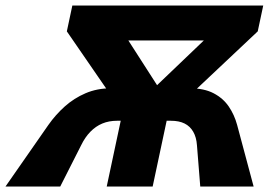

<svg xmlns="http://www.w3.org/2000/svg" viewBox="-64 -678 990 698"><path d="M664 0 652 -150Q650 -179 638.5 -199Q627 -219 607 -229Q587 -239 557 -239H507L532 -357H627Q678 -357 712.5 -339Q747 -321 767.5 -291Q788 -261 798 -224L858 0ZM-44 0 112 -224Q138 -261 171.5 -291Q205 -321 247 -339Q289 -357 339 -357H435L410 -239H362Q332 -239 308 -229Q284 -219 264.5 -199Q245 -179 231 -150L155 0ZM324 0 400 -357H567L491 0ZM260 -531 288 -658H833L806 -531ZM873 -564 581 -289H424L810 -658H893ZM199 -658H321L558 -289L369 -288L179 -564Z"/></svg>

Font: Ysabeau Office Black
Style: Italic
Weight: 900
Italic angle: -12°
Designer: Christian Thalmann (Catharsis Fonts)
Version: Version 2.001;gftools[0.9.30]; featfreeze: tnum,lnum,ss02